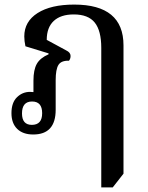

<svg xmlns="http://www.w3.org/2000/svg" viewBox="-20 -578 644 838"><path d="M422 240V-369Q422 -444 393.5 -479.5Q365 -515 302 -515Q245 -515 214.5 -486.5Q184 -458 184 -404L269 -358Q288 -349 288 -334Q288 -321 281 -313Q247 -314 235 -294.5Q223 -275 223 -228V-99Q223 9 125 9Q80 9 55 -15.5Q30 -40 30 -84Q30 -130 54 -153.5Q78 -177 111 -177Q118 -177 126 -176V-226Q126 -273 140.5 -299Q155 -325 192 -341V-345L91 -376Q86 -399 86 -419Q86 -484 144 -521Q202 -558 304 -558Q519 -558 519 -380V180L472 240ZM119 -33Q164 -33 164 -84Q164 -135 120 -135Q76 -135 76 -83Q76 -33 119 -33Z"/></svg>

Font: Noto Serif Thai SemiCondensed Medium
Style: Regular
Weight: 500
Width: 4
Designer: Monotype Design Team
Foundry: Monotype Imaging Inc.
Version: Version 2.002; ttfautohint (v1.8.4.7-5d5b)